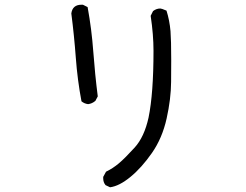

<svg xmlns="http://www.w3.org/2000/svg" viewBox="-20 -731 1040 813"><path d="M446 62 427 53Q417 41 417 24V18L429 -4Q458 -18 483.5 -39.5Q509 -61 550 -106Q591 -151 609 -233Q630 -335 630 -516Q630 -584 618 -664L628 -684Q642 -695 659 -695Q664 -695 685 -686Q698 -645 702 -599Q705 -561 705 -477Q705 -456 704.5 -384Q704 -312 685.5 -229Q667 -146 623.5 -83.5Q580 -21 532.5 18Q485 57 446 62ZM353 -290Q337 -292 325 -302Q308 -392 301 -486.5Q294 -581 282 -674Q287 -711 325 -711H331L351 -701Q368 -608 375 -512.5Q382 -417 394 -323L384 -304Q370 -292 353 -290Z"/></svg>

Font: Xiaolai SC
Style: Regular
Weight: 400
Designer: Nozomi Seto 瀬戸のぞみ
Version: Version 3.11;December 4, 2020;FontCreator 13.0.0.2613 64-bit